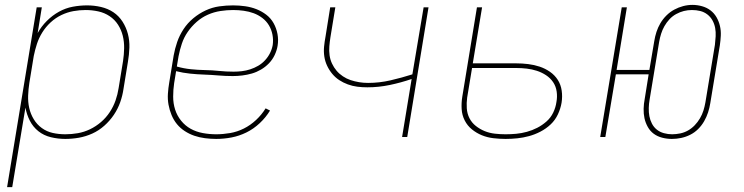

<svg xmlns="http://www.w3.org/2000/svg" viewBox="-20 -560 3040 785"><path d="M9 205 130 -530H151L134 -425Q149 -452 171.5 -474.5Q194 -497 221 -512Q248 -527 277.5 -532.5Q307 -538 336 -538Q365 -538 393 -531.5Q421 -525 443.5 -510Q466 -495 481 -471.5Q496 -448 503 -421Q510 -394 509 -365Q508 -336 503 -307L485 -197Q481 -169 471.5 -142Q462 -115 445.5 -90.5Q429 -66 406.5 -46Q384 -26 357.5 -14Q331 -2 303 3Q275 8 247 8Q217 8 188 1Q159 -6 137 -23.5Q115 -41 102 -66.5Q89 -92 84 -120L30 205ZM247 -11Q273 -11 298.5 -15.5Q324 -20 348 -31.5Q372 -43 393 -61Q414 -79 429 -102Q444 -125 452.5 -149.5Q461 -174 465 -200L483 -310Q487 -336 487.5 -362.5Q488 -389 482 -413.5Q476 -438 462.5 -459Q449 -480 428 -494Q407 -508 381.5 -513.5Q356 -519 330 -519Q305 -519 280 -514.5Q255 -510 231 -498.5Q207 -487 187 -468.5Q167 -450 153 -427.5Q139 -405 131 -380.5Q123 -356 118 -331L100 -221Q96 -195 95 -169Q94 -143 99.5 -118.5Q105 -94 118 -72.5Q131 -51 151 -36.5Q171 -22 195.5 -16.5Q220 -11 247 -11Z M864 8Q841 8 818 5Q795 2 774.5 -5Q754 -12 735.5 -24Q717 -36 703.5 -52.5Q690 -69 681.5 -89.5Q673 -110 669 -132Q665 -154 666.5 -177Q668 -200 672 -223L690 -333Q695 -361 704.5 -388.5Q714 -416 730.5 -441Q747 -466 770.5 -485.5Q794 -505 821 -517.5Q848 -530 876.5 -534Q905 -538 933 -538Q958 -538 982.5 -534.5Q1007 -531 1028.5 -522.5Q1050 -514 1068.5 -500Q1087 -486 1098.5 -465.5Q1110 -445 1114.5 -421Q1119 -397 1115 -373Q1112 -354 1103 -335Q1094 -316 1079.5 -301Q1065 -286 1047 -275.5Q1029 -265 1010 -259.5Q991 -254 971 -251.5Q951 -249 932 -249Q902 -249 873 -251.5Q844 -254 815 -255Q786 -256 757 -259Q728 -262 700 -269L692 -220Q688 -193 688 -165Q688 -137 696 -112Q704 -87 720.5 -66.5Q737 -46 759.5 -33.5Q782 -21 809 -16Q836 -11 864 -11Q892 -11 921 -16Q950 -21 977 -34.5Q1004 -48 1027 -69.5Q1050 -91 1066 -117L1084 -108Q1067 -80 1042 -56.5Q1017 -33 987.5 -18.5Q958 -4 926.5 2Q895 8 864 8ZM935 -267Q952 -267 969 -269Q986 -271 1003 -276.5Q1020 -282 1035.5 -291Q1051 -300 1063.5 -313.5Q1076 -327 1084 -343Q1092 -359 1095 -376Q1098 -397 1094 -418Q1090 -439 1079.5 -456.5Q1069 -474 1052.5 -486.5Q1036 -499 1017 -506Q998 -513 976.5 -516Q955 -519 933 -519Q908 -519 881.5 -515Q855 -511 830 -500Q805 -489 784 -470.5Q763 -452 747.5 -429.5Q732 -407 723.5 -381.5Q715 -356 710 -330L703 -288Q731 -280 760 -277Q789 -274 818 -273.5Q847 -273 876 -270Q905 -267 935 -267Z M1624 0 1663 -237Q1619 -222 1573.5 -212.5Q1528 -203 1482 -203Q1461 -203 1441 -205.5Q1421 -208 1402 -215Q1383 -222 1367 -232.5Q1351 -243 1338.5 -258Q1326 -273 1317.5 -291Q1309 -309 1306 -329Q1303 -349 1305 -369.5Q1307 -390 1311 -411L1330 -530H1351L1331 -408Q1328 -389 1326.5 -370.5Q1325 -352 1327.5 -334Q1330 -316 1337.5 -300Q1345 -284 1356 -271Q1367 -258 1382 -248Q1397 -238 1413.5 -232.5Q1430 -227 1448 -224Q1466 -221 1485 -221Q1531 -221 1576.5 -231.5Q1622 -242 1666 -256L1712 -530H1732L1645 0Z M2047 8Q2022 8 1997 5Q1972 2 1950 -7Q1928 -16 1909.5 -31Q1891 -46 1880 -67.5Q1869 -89 1867.5 -114Q1866 -139 1870 -164L1930 -530H1951L1913 -301H2090Q2115 -301 2139.5 -298Q2164 -295 2186.5 -287.5Q2209 -280 2228.5 -266.5Q2248 -253 2260.5 -233.5Q2273 -214 2276.5 -189.5Q2280 -165 2276 -140Q2272 -116 2261 -92.5Q2250 -69 2231.5 -51.5Q2213 -34 2190 -22Q2167 -10 2143 -3.5Q2119 3 2095 5.5Q2071 8 2047 8ZM2047 -11Q2069 -11 2090.5 -13Q2112 -15 2134 -21Q2156 -27 2176.5 -37.5Q2197 -48 2214.5 -63.5Q2232 -79 2242 -100Q2252 -121 2255 -143Q2259 -164 2256 -185.5Q2253 -207 2241.5 -224Q2230 -241 2212.5 -252.5Q2195 -264 2175 -270.5Q2155 -277 2133.5 -279.5Q2112 -282 2090 -282H1910L1890 -161Q1887 -139 1888.5 -117Q1890 -95 1899.5 -76.5Q1909 -58 1925.5 -45Q1942 -32 1961.5 -24Q1981 -16 2003 -13.5Q2025 -11 2047 -11Z M2727 8Q2707 8 2687.5 3Q2668 -2 2653 -13Q2638 -24 2628.5 -41Q2619 -58 2615 -76.5Q2611 -95 2611.5 -115.5Q2612 -136 2616 -156L2632 -256H2498L2455 0H2434L2522 -530H2543L2501 -274H2635L2655 -392Q2658 -411 2664 -429.5Q2670 -448 2680 -465Q2690 -482 2704.5 -496.5Q2719 -511 2736.5 -520.5Q2754 -530 2773 -535Q2792 -540 2811 -540Q2831 -540 2850.5 -534.5Q2870 -529 2885 -517.5Q2900 -506 2909.5 -489.5Q2919 -473 2923.5 -454Q2928 -435 2927 -414.5Q2926 -394 2923 -374L2884 -138Q2881 -119 2875 -100.5Q2869 -82 2859 -64.5Q2849 -47 2834.5 -32.5Q2820 -18 2802 -9Q2784 0 2765 4Q2746 8 2727 8ZM2728 -11Q2744 -11 2761 -14.5Q2778 -18 2793 -26.5Q2808 -35 2820.5 -48Q2833 -61 2842 -76.5Q2851 -92 2856 -108Q2861 -124 2864 -141L2903 -377Q2905 -394 2906 -411.5Q2907 -429 2904 -445.5Q2901 -462 2893 -476.5Q2885 -491 2872 -501Q2859 -511 2843 -515Q2827 -519 2809 -519Q2792 -519 2776 -515Q2760 -511 2744.5 -502.5Q2729 -494 2717 -481Q2705 -468 2696.5 -453Q2688 -438 2683 -422Q2678 -406 2675 -389L2636 -153Q2633 -136 2632.5 -118.5Q2632 -101 2635 -85Q2638 -69 2645.5 -54.5Q2653 -40 2665.5 -30Q2678 -20 2694.5 -15.5Q2711 -11 2728 -11Z"/></svg>

Font: Iosevka Curly Thin Extended
Style: Italic
Weight: 100
Width: 7
Italic angle: -9°
Monospace: yes
Designer: Belleve Invis
Foundry: Belleve Invis
Version: Version 11.1.0; ttfautohint (v1.8.3)